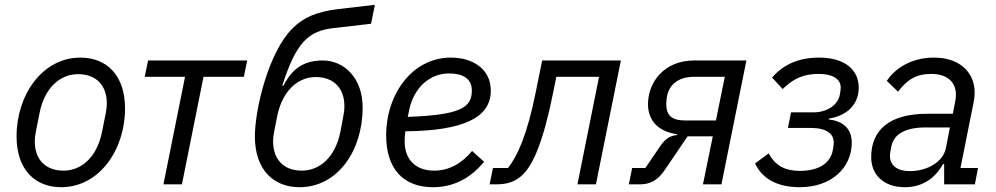

<svg xmlns="http://www.w3.org/2000/svg" viewBox="-20 -768 4152 800"><path d="M235 12C393 12 501 -143 501 -316C501 -456 423 -528 315 -528C157 -528 49 -373 49 -200C49 -60 127 12 235 12ZM245 -57C167 -57 125 -106 125 -178C125 -193 127 -208 130 -223L145 -298C166 -403 231 -459 305 -459C383 -459 425 -410 425 -338C425 -323 423 -308 420 -293L405 -218C384 -113 319 -57 245 -57Z M661 0H738L828 -448H996L1010 -516H597L583 -448H751Z M1228 12C1386 12 1491 -139 1491 -320C1491 -443 1414 -516 1325 -516C1243 -516 1197 -480 1161 -411H1156C1214 -591 1264 -639 1370 -651L1526 -669L1542 -748L1388 -730C1298 -719 1244 -695 1198 -649C1098 -549 1042 -311 1042 -200C1042 -60 1120 12 1228 12ZM1238 -57C1160 -57 1118 -106 1118 -178C1118 -193 1120 -208 1123 -223L1135 -284C1156 -389 1221 -447 1295 -447C1373 -447 1415 -398 1415 -326C1415 -311 1413 -296 1410 -281L1398 -218C1377 -113 1312 -57 1238 -57Z M1784 12C1858 12 1933 -16 1997 -94L1947 -139C1907 -90 1854 -57 1789 -57C1709 -57 1666 -106 1666 -179C1666 -190 1667 -207 1669 -221C1909 -223 2025 -277 2025 -390C2025 -483 1947 -528 1859 -528C1697 -528 1589 -375 1589 -204C1589 -64 1661 12 1784 12ZM1851 -462C1900 -462 1946 -446 1946 -391C1946 -320 1900 -289 1679 -281L1685 -310C1704 -402 1770 -462 1851 -462Z M2020 0H2050C2092 0 2128 -10 2160 -42C2200 -82 2243 -173 2285 -383L2298 -448H2476L2386 0H2463L2567 -516H2239L2211 -378C2176 -206 2137 -120 2097 -68H2034Z M2600 0H2648C2690 0 2722 -18 2750 -60L2845 -200H2950L2909 0H2986L3090 -516H2872C2748 -516 2680 -426 2680 -334C2680 -264 2725 -219 2801 -209L2800 -205C2772 -203 2752 -189 2733 -162L2669 -68H2614ZM3000 -448 2963 -266H2837C2779 -266 2756 -286 2756 -336C2756 -348 2758 -361 2760 -370C2768 -410 2801 -448 2872 -448Z M3313 12C3443 12 3529 -68 3529 -174C3529 -228 3496 -264 3433 -270L3434 -274C3510 -286 3558 -333 3558 -403C3558 -476 3502 -528 3392 -528C3305 -528 3242 -497 3197 -445L3241 -397C3287 -441 3327 -460 3392 -460C3449 -460 3483 -439 3483 -403C3483 -397 3482 -387 3479 -372C3471 -329 3423 -300 3372 -300H3276L3263 -235H3358C3423 -235 3454 -211 3454 -174C3454 -166 3452 -150 3449 -137C3438 -91 3396 -56 3313 -56C3250 -56 3209 -79 3183 -129L3126 -87C3156 -25 3215 12 3313 12Z M3750 12C3819 12 3874 -21 3909 -84H3914V0H4042L4055 -68H3982L4037 -343C4040 -358 4041 -370 4041 -383C4041 -460 3986 -528 3871 -528C3781 -528 3711 -486 3675 -431L3722 -386C3759 -435 3796 -460 3860 -460C3925 -460 3963 -428 3963 -373C3963 -363 3962 -355 3960 -345L3950 -294H3844C3685 -294 3610 -226 3610 -113C3610 -39 3663 12 3750 12ZM3770 -55C3720 -55 3688 -78 3688 -119C3688 -126 3689 -133 3694 -158C3704 -208 3750 -237 3837 -237H3938L3921 -150C3910 -95 3846 -55 3770 -55Z"/></svg>

Font: Braiins Sans
Style: Italic
Weight: 400
Italic angle: -11.31°
Designer: Mike Abbink, Paul van der Laan, Pieter van Rosmalen, Jiri Chlebus, Lubos Buracinsky
Foundry: Bold Monday, Sudetype
Version: Version 1.000;hotconv 1.0.109;makeotfexe 2.5.65596